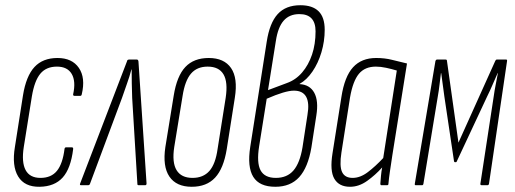

<svg xmlns="http://www.w3.org/2000/svg" viewBox="-20 -709 1971 735"><path d="M132 6Q74 7 49.5 -33.5Q25 -74 37 -146L68 -344Q80 -418 112 -452.5Q144 -487 200 -487Q256 -487 282 -449Q308 -411 293 -348Q292 -342 287 -342H266Q259 -342 260 -348Q271 -398 254.5 -426Q238 -454 198 -454Q157 -454 134.5 -427Q112 -400 102 -340L71 -146Q62 -88 78 -58Q94 -28 135 -28Q176 -28 198 -55Q220 -82 227 -139Q228 -145 233 -145H255Q261 -145 260 -138Q251 -64 220 -29.5Q189 5 132 6Z M290 0Q284 0 287 -7L466 -474Q467 -481 474 -481H504Q509 -481 510 -474L541 -7Q541 0 536 0H511Q506 0 506 -4L486 -334Q485 -360 484.5 -388.5Q484 -417 484 -443H483Q476 -416 466 -388.5Q456 -361 447 -334L324 -4Q322 0 318 0Z M714 6Q655 6 628.5 -33Q602 -72 613 -146L645 -343Q657 -418 689.5 -452.5Q722 -487 779 -487Q838 -487 864.5 -448.5Q891 -410 879 -335L848 -138Q836 -64 803.5 -29Q771 6 714 6ZM717 -28Q758 -28 781.5 -54.5Q805 -81 813 -139L844 -335Q853 -395 835.5 -424.5Q818 -454 775 -454Q734 -454 711 -427Q688 -400 679 -342L647 -146Q638 -87 656 -57.5Q674 -28 717 -28Z M1034 6Q973 6 949.5 -32Q926 -70 938 -147L1001 -549Q1012 -621 1043 -655Q1074 -689 1130 -689Q1176 -689 1199.5 -666Q1223 -643 1223 -595Q1223 -551 1210.5 -509Q1198 -467 1176 -435Q1154 -403 1127 -388V-387Q1166 -385 1183 -354Q1200 -323 1191 -267L1172 -144Q1159 -68 1125.5 -31Q1092 6 1034 6ZM1036 -28Q1079 -28 1103.5 -56.5Q1128 -85 1138 -145L1157 -269Q1165 -315 1152 -338.5Q1139 -362 1105 -362Q1072 -362 1001 -331L972 -149Q962 -86 977.5 -57Q993 -28 1036 -28ZM1006 -364 1078 -391Q1112 -403 1136.5 -431.5Q1161 -460 1174.5 -500Q1188 -540 1188 -589Q1188 -655 1126 -655Q1088 -655 1066 -630Q1044 -605 1036 -552Z M1320 6Q1278 6 1260 -24.5Q1242 -55 1253 -123L1287 -338Q1299 -416 1331.5 -451.5Q1364 -487 1420 -487Q1453 -487 1480.5 -480Q1508 -473 1538 -466L1482 -115Q1476 -75 1472.5 -51.5Q1469 -28 1467 -6Q1467 0 1462 0H1440Q1436 0 1436 -6Q1437 -20 1438.5 -36.5Q1440 -53 1443 -68Q1417 -39 1385.5 -16.5Q1354 6 1320 6ZM1330 -28Q1359 -28 1388 -50Q1417 -72 1447 -104L1499 -439Q1479 -445 1458 -449.5Q1437 -454 1419 -454Q1377 -454 1354 -426.5Q1331 -399 1320 -336L1287 -125Q1279 -73 1289.5 -50.5Q1300 -28 1330 -28Z M1571 0Q1567 0 1568 -6L1647 -476Q1649 -481 1653 -481H1686Q1691 -481 1691 -476L1735 -163L1876 -476Q1878 -481 1882 -481H1918Q1922 -481 1921 -475L1852 -6Q1851 0 1846 0H1824Q1818 0 1819 -6L1870 -340Q1873 -362 1877.5 -384.5Q1882 -407 1886 -429H1885Q1875 -407 1865.5 -384.5Q1856 -362 1845 -340L1729 -92Q1728 -89 1726.5 -88.5Q1725 -88 1723 -88Q1721 -88 1720 -88.5Q1719 -89 1718 -92L1681 -340Q1678 -362 1675 -384.5Q1672 -407 1669 -429H1668Q1665 -407 1662.5 -384.5Q1660 -362 1656 -340L1601 -6Q1600 0 1596 0Z"/></svg>

Font: Sofia Sans Extra Condensed ExtraLight
Style: Italic
Weight: 250
Italic angle: -9°
Version: Version 4.100